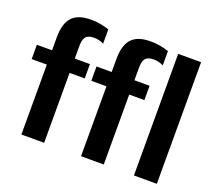

<svg xmlns="http://www.w3.org/2000/svg" viewBox="-122 -903 1208 1071"><g transform="rotate(20 481.5 -367.5)"><path d="M235 -500V-572C235 -623 248 -646 297 -646C317 -646 336 -642 355 -632V-717C318 -729 285 -735 248 -735C146 -735 100 -689 100 -575V-500H10V-415H100V0H235V-415H325V-500ZM589 -500V-572C589 -623 602 -646 651 -646C671 -646 690 -642 709 -632V-717C672 -729 639 -735 602 -735C500 -735 454 -689 454 -575V-500H364V-415H454V0H589V-415H679V-500ZM768 0H904V-722H768Z"/></g></svg>

Font: Perun
Style: Bold
Weight: 700
Foundry: Copyright (c) Stefan Peev, Context Ltd, 2016
Version: Version 1.089